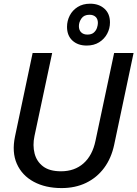

<svg xmlns="http://www.w3.org/2000/svg" viewBox="-20 -984 728 1017"><path d="M306.2 12.2Q220.7 12.2 158.7 -21.2Q96.7 -54.7 69.3 -116.2Q42 -177.7 59.6 -261.7L152.8 -703.1H256.3L162.6 -263.2Q152.3 -214.4 163.1 -171.6Q173.8 -128.9 208 -102.8Q242.2 -76.7 303.2 -76.7Q375 -76.7 422.4 -118.7Q469.7 -160.6 485.8 -238.3L584.5 -703.1H687.5L585 -218.3Q569.8 -146 531.5 -94.5Q493.2 -43 436 -15.4Q378.9 12.2 306.2 12.2ZM439 -742.7Q392.6 -742.7 363.8 -769Q335 -795.4 335 -841.8Q335 -873.5 349.4 -901.6Q363.8 -929.7 391.4 -947Q418.9 -964.4 457.5 -964.4Q503.9 -964.4 533.2 -938Q562.5 -911.6 562.5 -865.2Q562.5 -833 547.6 -805.2Q532.7 -777.3 505.1 -760Q477.5 -742.7 439 -742.7ZM442.9 -800.8Q464.8 -800.8 476.8 -811.3Q488.8 -821.8 493.7 -836.4Q498.5 -851.1 498.5 -862.3Q498.5 -883.3 486.6 -894.5Q474.6 -905.8 454.1 -905.8Q424.8 -905.8 411.4 -886.2Q397.9 -866.7 397.9 -845.7Q397.9 -824.2 410.2 -812.5Q422.4 -800.8 442.9 -800.8Z"/></svg>

Font: Schibsted Grotesk Medium
Style: Italic
Weight: 500
Italic angle: -12°
Designer: Bakken & Baeck AS, Henrik Kongsvoll
Foundry: Schibsted ASA
Version: Version 1.100;gftools[0.9.25]